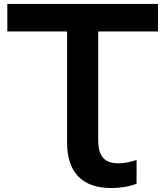

<svg xmlns="http://www.w3.org/2000/svg" viewBox="-20 -770 836 970"><path d="M17 -611H319V-49C319 96 391 180 542 180C587 180 633 173 670 158V38C646 46 615 55 577 55C505 55 476 16 476 -63V-611H778V-750H17Z"/></svg>

Font: Bounded Med
Style: Regular
Weight: 500
Designer: Vlad Churkin
Version: Version 3.0